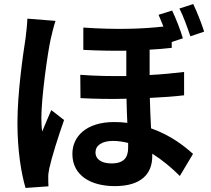

<svg xmlns="http://www.w3.org/2000/svg" viewBox="-20 -862 1040 947"><path d="M451 -111C451 -144 482 -167 538 -167C562 -167 587 -163 612 -157C612 -148 612 -140 612 -133C612 -85 591 -56 530 -56C482 -56 451 -75 451 -111ZM933 -842 865 -820C885 -781 904 -727 919 -683L987 -706C975 -744 952 -803 933 -842ZM254 -759 115 -770C114 -738 109 -699 106 -673C94 -596 66 -406 66 -255C66 -119 85 -5 106 65L219 57C218 42 218 26 218 15C217 4 220 -17 223 -31C235 -86 267 -188 296 -270L233 -319C219 -286 202 -248 188 -213C185 -234 184 -262 184 -281C184 -381 215 -603 230 -669C234 -687 246 -738 254 -759ZM829 -810 762 -789C770 -771 778 -751 786 -731C679 -719 553 -715 391 -726V-616C469 -612 540 -611 603 -612V-487C530 -486 454 -487 376 -493L377 -378C454 -374 531 -373 604 -375C605 -335 606 -294 608 -256C587 -259 565 -260 542 -260C407 -260 337 -190 337 -103C337 5 430 56 546 56C676 56 731 -4 731 -92C731 -96 731 -100 731 -104C779 -74 825 -36 867 6L932 -103C893 -138 825 -194 725 -229C723 -275 720 -325 719 -379C781 -382 839 -386 888 -392V-507C836 -501 779 -495 718 -492V-617C757 -619 793 -622 827 -626V-655L882 -673C871 -712 848 -770 829 -810Z"/></svg>

Font: Noto Sans HK
Style: Bold
Weight: 700
Designer: Ryoko NISHIZUKA 西塚涼子 (kana, bopomofo & ideographs); Paul D. Hunt (Latin, Greek & Cyrillic); Sandoll Communications 산돌커뮤니
Foundry: Adobe
Version: Version 2.002;hotconv 1.0.116;makeotfexe 2.5.65601